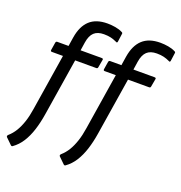

<svg xmlns="http://www.w3.org/2000/svg" viewBox="-169 -826 1087 1154"><g transform="rotate(20 374.0 -249.0)"><path d="M225 -487H360Q371 -487 369 -478L360 -428Q359 -419 350 -419H215L157 -54Q148 3 133 50Q118 97 95 133.5Q72 170 38 194Q32 198 26 192L-12 155Q-18 148 -10 140Q14 119 31 91Q48 63 60.5 25.5Q73 -12 80 -59L137 -419H66Q57 -419 58 -428L66 -478Q68 -487 76 -487H148L157 -545Q169 -619 209.5 -656.5Q250 -694 323 -694Q348 -694 374 -689.5Q400 -685 419 -675Q427 -672 425 -664L418 -613Q416 -602 407 -608Q388 -617 369 -621.5Q350 -626 325 -626Q284 -626 262 -605.5Q240 -585 233 -540ZM563 -487H698Q709 -487 707 -478L698 -428Q697 -419 688 -419H553L495 -54Q486 3 471 50Q456 97 433 133.5Q410 170 376 194Q370 198 364 192L326 155Q320 148 328 140Q352 119 369 91Q386 63 398.5 25.5Q411 -12 418 -59L475 -419H404Q395 -419 396 -428L404 -478Q406 -487 414 -487H486L495 -545Q507 -619 547.5 -656.5Q588 -694 661 -694Q686 -694 712 -689.5Q738 -685 757 -675Q765 -672 763 -664L756 -613Q754 -602 745 -608Q726 -617 707 -621.5Q688 -626 663 -626Q622 -626 600 -605.5Q578 -585 571 -540Z"/></g></svg>

Font: Sofia Sans Semi Condensed
Style: Italic
Weight: 400
Italic angle: -9°
Designer: Botio Nikoltchev, Ani Petrova
Foundry: lettersoup
Version: Version 4.101